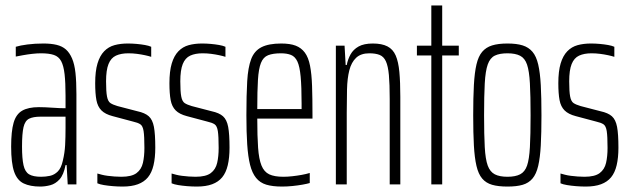

<svg xmlns="http://www.w3.org/2000/svg" viewBox="-20 -678 2320 706"><path d="M128 8Q91 8 67 -3.5Q43 -15 32 -46.5Q21 -78 21 -139Q21 -195 30 -226.5Q39 -258 61.5 -271Q84 -284 123 -284Q133 -284 146 -283.5Q159 -283 172.5 -282Q186 -281 198.5 -280.5Q211 -280 221 -280V-326Q221 -374 217.5 -405Q214 -436 205 -453Q196 -470 178 -476Q160 -482 131 -482Q116 -482 98.5 -480Q81 -478 64.5 -475Q48 -472 38 -470V-506Q54 -511 81 -514.5Q108 -518 140 -518Q168 -518 188.5 -513Q209 -508 222.5 -496Q236 -484 245 -463Q254 -442 257.5 -410Q261 -378 261 -332V0H229L225 -71H221Q214 -35 199 -18.5Q184 -2 165 3Q146 8 128 8ZM131 -28Q148 -28 164 -31.5Q180 -35 192.5 -47.5Q205 -60 211 -87Q218 -116 219.5 -144.5Q221 -173 221 -209V-249H129Q102 -249 87 -241.5Q72 -234 66.5 -210.5Q61 -187 61 -139Q61 -95 66.5 -70.5Q72 -46 87 -37Q102 -28 131 -28Z M431 8Q413 8 395 6.5Q377 5 362 2.5Q347 0 338 -4V-40Q345 -38 354.5 -35.5Q364 -33 376 -31.5Q388 -30 401 -29Q414 -28 426 -28Q464 -28 482 -41.5Q500 -55 505.5 -79Q511 -103 511 -134Q511 -177 508 -196Q505 -215 496 -221Q487 -227 469 -231L394 -251Q367 -258 353 -272Q339 -286 334.5 -310Q330 -334 330 -372Q330 -416 338.5 -444.5Q347 -473 363 -489.5Q379 -506 401 -512Q423 -518 450 -518Q466 -518 482.5 -516.5Q499 -515 513 -512.5Q527 -510 536 -506V-469Q527 -472 513 -475Q499 -478 483.5 -480Q468 -482 452 -482Q425 -482 406.5 -473.5Q388 -465 379 -442.5Q370 -420 370 -379Q370 -341 373.5 -323Q377 -305 386 -299Q395 -293 412 -288L485 -269Q513 -263 527 -250.5Q541 -238 546 -211.5Q551 -185 551 -135Q551 -98 544.5 -70.5Q538 -43 524 -26Q510 -9 487 -0.5Q464 8 431 8Z M704 8Q686 8 668 6.5Q650 5 635 2.5Q620 0 611 -4V-40Q618 -38 627.5 -35.5Q637 -33 649 -31.5Q661 -30 674 -29Q687 -28 699 -28Q737 -28 755 -41.5Q773 -55 778.5 -79Q784 -103 784 -134Q784 -177 781 -196Q778 -215 769 -221Q760 -227 742 -231L667 -251Q640 -258 626 -272Q612 -286 607.5 -310Q603 -334 603 -372Q603 -416 611.5 -444.5Q620 -473 636 -489.5Q652 -506 674 -512Q696 -518 723 -518Q739 -518 755.5 -516.5Q772 -515 786 -512.5Q800 -510 809 -506V-469Q800 -472 786 -475Q772 -478 756.5 -480Q741 -482 725 -482Q698 -482 679.5 -473.5Q661 -465 652 -442.5Q643 -420 643 -379Q643 -341 646.5 -323Q650 -305 659 -299Q668 -293 685 -288L758 -269Q786 -263 800 -250.5Q814 -238 819 -211.5Q824 -185 824 -135Q824 -98 817.5 -70.5Q811 -43 797 -26Q783 -9 760 -0.5Q737 8 704 8Z M1017 8Q982 8 959 1Q936 -6 921.5 -24Q907 -42 899.5 -72Q892 -102 889 -147Q886 -192 886 -254Q886 -329 889 -379.5Q892 -430 903.5 -460.5Q915 -491 941.5 -504.5Q968 -518 1014 -518Q1047 -518 1067.5 -510Q1088 -502 1101 -484.5Q1114 -467 1120 -436.5Q1126 -406 1127.5 -361.5Q1129 -317 1129 -256V-242H926Q926 -177 929 -135Q932 -93 941.5 -69.5Q951 -46 970 -37Q989 -28 1022 -28Q1037 -28 1055 -30Q1073 -32 1089.5 -35Q1106 -38 1119 -42V-5Q1109 -2 1092 1Q1075 4 1055.5 6Q1036 8 1017 8ZM1089 -257V-297Q1089 -359 1085.5 -396.5Q1082 -434 1073.5 -452Q1065 -470 1050 -476Q1035 -482 1013 -482Q984 -482 966 -475Q948 -468 939.5 -446.5Q931 -425 928.5 -384.5Q926 -344 926 -277H1109Z M1215 0V-510H1247L1251 -439H1255Q1259 -460 1269 -478Q1279 -496 1298.5 -507Q1318 -518 1351 -518Q1384 -518 1404.5 -507.5Q1425 -497 1435 -474Q1445 -451 1448.5 -413.5Q1452 -376 1452 -322V0H1413V-314Q1413 -369 1410 -402Q1407 -435 1399 -452.5Q1391 -470 1376 -476Q1361 -482 1338 -482Q1307 -482 1289.5 -465.5Q1272 -449 1264.5 -419.5Q1257 -390 1256 -349.5Q1255 -309 1255 -263V0Z M1566 0V-474H1513V-510H1566V-658H1606V-510H1667V-474H1606V0Z M1846 8Q1812 8 1789.5 1.5Q1767 -5 1753 -21.5Q1739 -38 1732 -68Q1725 -98 1722.5 -143.5Q1720 -189 1720 -254Q1720 -319 1722.5 -365Q1725 -411 1732 -441Q1739 -471 1753 -487.5Q1767 -504 1789.5 -511Q1812 -518 1846 -518Q1880 -518 1902 -511Q1924 -504 1938 -487.5Q1952 -471 1959 -441Q1966 -411 1968.5 -365Q1971 -319 1971 -254Q1971 -189 1968.5 -143.5Q1966 -98 1959 -68Q1952 -38 1938 -21.5Q1924 -5 1902 1.5Q1880 8 1846 8ZM1846 -28Q1875 -28 1892.5 -37Q1910 -46 1918 -69Q1926 -92 1928.5 -137Q1931 -182 1931 -254Q1931 -326 1928.5 -371.5Q1926 -417 1918 -440.5Q1910 -464 1892.5 -473Q1875 -482 1846 -482Q1817 -482 1799.5 -473.5Q1782 -465 1773.5 -441Q1765 -417 1762.5 -371.5Q1760 -326 1760 -254Q1760 -182 1762.5 -137Q1765 -92 1773.5 -69Q1782 -46 1799.5 -37Q1817 -28 1846 -28Z M2134 8Q2116 8 2098 6.5Q2080 5 2065 2.5Q2050 0 2041 -4V-40Q2048 -38 2057.5 -35.5Q2067 -33 2079 -31.5Q2091 -30 2104 -29Q2117 -28 2129 -28Q2167 -28 2185 -41.5Q2203 -55 2208.5 -79Q2214 -103 2214 -134Q2214 -177 2211 -196Q2208 -215 2199 -221Q2190 -227 2172 -231L2097 -251Q2070 -258 2056 -272Q2042 -286 2037.5 -310Q2033 -334 2033 -372Q2033 -416 2041.5 -444.5Q2050 -473 2066 -489.5Q2082 -506 2104 -512Q2126 -518 2153 -518Q2169 -518 2185.5 -516.5Q2202 -515 2216 -512.5Q2230 -510 2239 -506V-469Q2230 -472 2216 -475Q2202 -478 2186.5 -480Q2171 -482 2155 -482Q2128 -482 2109.5 -473.5Q2091 -465 2082 -442.5Q2073 -420 2073 -379Q2073 -341 2076.5 -323Q2080 -305 2089 -299Q2098 -293 2115 -288L2188 -269Q2216 -263 2230 -250.5Q2244 -238 2249 -211.5Q2254 -185 2254 -135Q2254 -98 2247.5 -70.5Q2241 -43 2227 -26Q2213 -9 2190 -0.5Q2167 8 2134 8Z"/></svg>

Font: Saira UltraCondensed ExtraLight
Style: Regular
Weight: 250
Width: 1
Designer: Hector Gatti with collaboration of the Omnibus-Type team
Foundry: Omnibus-Type
Version: Version 1.101